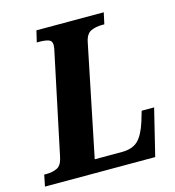

<svg xmlns="http://www.w3.org/2000/svg" viewBox="-128 -804 816 895"><g transform="rotate(-15 280.5 -357.0)"><path d="M-21 0 -10 -55H2Q29 -55 51.5 -65Q74 -75 82 -112L183 -590Q186 -603 187.5 -612Q189 -621 189 -627Q189 -648 172 -653.5Q155 -659 128 -659H116L129 -714H454L442 -659H430Q401 -659 377.5 -648.5Q354 -638 346 -600L236 -63H367Q418 -63 445 -89Q472 -115 491 -175L506 -225H566L511 0Z"/></g></svg>

Font: Noto Serif Condensed ExtraBold
Style: Italic
Weight: 800
Width: 3
Italic angle: -12°
Designer: Monotype Design Team
Foundry: Monotype Imaging Inc.
Version: Version 2.014; ttfautohint (v1.8.4.7-5d5b)